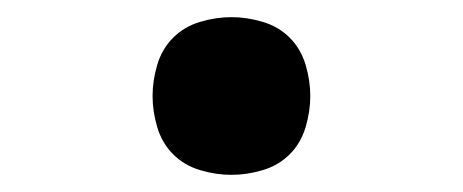

<svg xmlns="http://www.w3.org/2000/svg" viewBox="-20 -452 540 224"><path d="M250 -248Q232 -248 213.5 -253.5Q195 -259 182 -272Q169 -285 163.5 -303.5Q158 -322 158 -340Q158 -358 163.5 -376.5Q169 -395 182 -408Q195 -421 213.5 -426.5Q232 -432 250 -432Q268 -432 286.5 -426.5Q305 -421 318 -408Q331 -395 336.5 -376.5Q342 -358 342 -340Q342 -322 336.5 -303.5Q331 -285 318 -272Q305 -259 286.5 -253.5Q268 -248 250 -248Z"/></svg>

Font: iosevka_custom_sans_ss08 SmBd
Style: Regular
Weight: 600
Designer: Belleve Invis
Foundry: Belleve Invis
Version: Version 10.3.0; ttfautohint (v1.8.3)